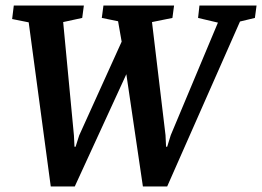

<svg xmlns="http://www.w3.org/2000/svg" viewBox="-20 -668 950 696"><path d="M164 8 84 -587 24 -599 30 -648H284L278 -603L209 -588L248 -177L250 -136H254L267 -177L421 -517L408 -591L349 -603L355 -648H611L605 -603L531 -588L580 -178L582 -136H586L599 -178L770 -586L698 -603L703 -648H910L904 -603L850 -590L586 8H498L438 -399L251 8Z"/></svg>

Font: Faustina Light SemiBold
Style: Italic
Weight: 600
Italic angle: -8°
Version: Version 1.200